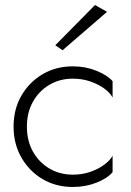

<svg xmlns="http://www.w3.org/2000/svg" viewBox="-20 -734 522 764"><path d="M87 -230Q87 -286 111 -329Q135 -372 176.5 -396.5Q218 -421 270 -421Q307 -421 339 -410Q371 -399 394.5 -382Q418 -365 428 -346V-411Q407 -435 363.5 -452.5Q320 -470 270 -470Q203 -470 150 -439Q97 -408 65.5 -354Q34 -300 34 -230Q34 -161 65.5 -106.5Q97 -52 150 -21Q203 10 270 10Q320 10 363.5 -7Q407 -24 428 -49V-114Q418 -96 394.5 -78.5Q371 -61 339 -50Q307 -39 270 -39Q218 -39 176.5 -63.5Q135 -88 111 -131Q87 -174 87 -230ZM406 -687 358 -714 200 -554 229 -534Z"/></svg>

Font: Jost Light
Style: Regular
Weight: 300
Version: Version 3.710